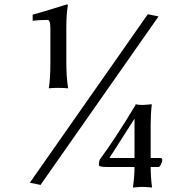

<svg xmlns="http://www.w3.org/2000/svg" viewBox="-20 -755 798 858"><path d="M113.3 61.5 640.6 -691.4 688.5 -681.6 161.1 71.3ZM126 -662.1V-689.5Q157.2 -697.3 279.3 -735.4Q283.2 -735.4 283.2 -731.4Q276.4 -691.4 276.4 -631.8V-476.6Q276.4 -409.2 284.2 -362.3V-360.4Q264.6 -362.3 239.3 -362.3Q217.8 -362.3 198.2 -360.4V-362.3Q205.1 -399.4 205.1 -476.6V-627Q205.1 -666 193.4 -666Q154.3 -666 126 -662.1ZM421.9 -16.6Q421.9 -38.1 428.7 -45.9Q493.2 -132.8 585.9 -286.1V-289.1Q597.7 -286.1 616.2 -286.1Q627.9 -286.1 658.2 -289.1V-286.1Q653.3 -248 653.3 -196.3V-48.8H697.3Q705.1 -48.8 705.1 -40Q705.1 -31.2 699.2 -20Q693.4 -8.8 688.5 -8.8H653.3Q653.3 35.2 659.2 80.1V83Q628.9 80.1 616.2 80.1Q604.5 80.1 574.2 83V80.1Q581.1 34.2 581.1 -8.8H457Q423.8 -8.8 421.9 -16.6ZM468.8 -48.8H581.1V-224.6Z"/></svg>

Font: GenEi LateMin P v2
Style: Medium
Weight: 500
Designer: o_tamon (Modified)
Foundry: o_tamon / Adobe Systems Incorporated / FONT 910 / Philipp H. Poll
Version: Version 2.1;Original Version 1.004